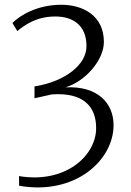

<svg xmlns="http://www.w3.org/2000/svg" viewBox="-20 -641 562 823"><path d="M61.5 113.8C61.5 126 62 143.1 62 155.3C303.2 197.3 466.8 45.4 466.8 -104.5C466.8 -197.8 399.9 -273.4 261.2 -266.6C345.2 -292 425.3 -382.8 425.3 -461.4C425.3 -575.2 334 -620.6 243.2 -620.6C137.7 -620.6 64 -573.7 33.2 -542.5L54.2 -507.8C85.4 -533.2 134.8 -570.3 217.3 -570.3C294.4 -570.3 352.1 -530.8 350.6 -440.9C349.6 -366.2 264.2 -292.5 127.9 -270.5V-219.7L201.7 -236.3C337.4 -246.1 392.1 -184.1 392.1 -92.3C392.1 28.3 258.3 147 61.5 113.8Z"/></svg>

Font: Merriweather
Style: Light
Weight: 250
Designer: Eben Sorkin ( eben@eyebytes.com )
Foundry: Sorkin Type Co.
Version: Version 1.003